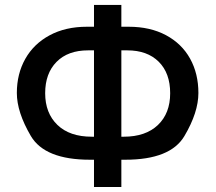

<svg xmlns="http://www.w3.org/2000/svg" viewBox="-20 -744 869 774"><path d="M358.9 -541H335Q253.9 -541 208 -494.6Q162.1 -448.2 162.1 -368.2Q162.1 -288.1 211.4 -240.5Q260.7 -192.9 350.1 -192.9H358.9ZM358.9 9.8V-100.1H342.8Q160.6 -100.1 104.2 -196Q47.9 -292 47.9 -369.1Q47.9 -446.3 82 -506.8Q116.2 -567.4 180.2 -601.8Q244.1 -636.2 330.1 -636.2H358.9V-724.1H469.2V-636.2H499Q585.4 -636.2 649.2 -602.1Q712.9 -567.9 746.3 -507.6Q779.8 -447.3 779.8 -369.1Q779.8 -291 723.4 -195.6Q667 -100.1 484.9 -100.1H469.2V9.8ZM469.2 -192.9H479Q566.9 -192.9 616.5 -240Q666 -287.1 666 -368.2Q666 -449.2 619.9 -495.1Q573.7 -541 493.2 -541H469.2Z"/></svg>

Font: OpenSans-Semibold
Style: Regular
Weight: 600
Foundry: Ascender Corporation
Version: Version 1.10